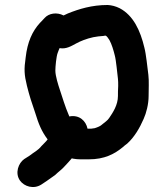

<svg xmlns="http://www.w3.org/2000/svg" viewBox="-20 -674 666 770"><path d="M331 -158H346L360 -160C372 -164 383 -168 391 -176C398 -182 412 -191 418 -201C433 -223 453 -253 453 -289C453 -301 453 -314 454 -329C454 -340 454 -350 453 -358C450 -380 446 -432 440 -453C435 -473 428 -497 419 -513C414 -520 410 -528 404 -531C401 -531 399 -531 396 -530L374 -528C347 -525 320 -516 300 -507L286 -500C267 -490 246 -476 219 -481C217 -476 214 -470 211 -461C206 -448 202 -407 202 -391C202 -369 214 -332 220 -314C228 -289 244 -239 254 -217L258 -207C299 -215 325 -188 331 -158ZM271 -38C270 -39 269 -39 268 -39C259 -28 250 -19 240 -8C229 5 213 16 201 28C190 35 178 45 167 52L146 66C115 86 77 74 60 50C39 20 54 -20 77 -36L99 -50C115 -63 133 -71 146 -88C154 -97 164 -105 171 -115C147 -147 135 -176 121 -222L103 -276C98 -292 93 -310 88 -330C77 -375 76 -396 83 -444C90 -505 109 -548 140 -582C140 -582 154 -596 159 -602C176 -621 208 -626 235 -612C241 -615 247 -618 252 -620C297 -638 348 -654 412 -654C428 -653 444 -649 460 -641C515 -612 543 -551 559 -483C566 -457 571 -404 575 -374C578 -349 576 -315 576 -289C576 -257 567 -221 556 -197C540 -160 518 -123 490 -98C483 -93 477 -88 474 -85C439 -56 399 -35 336 -35H302C293 -35 282 -36 271 -38Z"/></svg>

Font: Blanket
Style: Reversed
Weight: 700
Foundry: Cannot Into Space Fonts
Version: Version 0.9